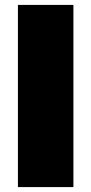

<svg xmlns="http://www.w3.org/2000/svg" viewBox="-20 -762 372 782"><path d="M53 -742H279V0H53Z"/></svg>

Font: Montserrat Alternates Black
Style: Regular
Weight: 900
Designer: Julieta Ulanovsky
Foundry: Julieta Ulanovsky
Version: Version 7.200